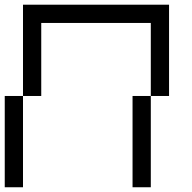

<svg xmlns="http://www.w3.org/2000/svg" viewBox="-20 -789 809 809"><path d="M538.5 0V-384.6H615.4V0ZM76.9 -384.6V0H0V-384.6ZM615.4 -384.6V-692.3H153.8V-384.6H76.9V-769.2H692.3V-384.6Z"/></svg>

Font: Mintsoda - Lime Green 13x16
Style: Regular
Weight: 400
Designer: Mintsoda-15
Version: Version 1.0